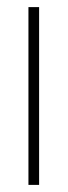

<svg xmlns="http://www.w3.org/2000/svg" viewBox="-20 -520 190 540"><path d="M90 -500V0H60V-500Z"/></svg>

Font: Urbanist
Style: Regular
Weight: 400
Designer: Corey Hu
Foundry: Corey Hu
Version: Version 1.2; befe77262ef67d88f1d94aa3d2e49ef1327b4483